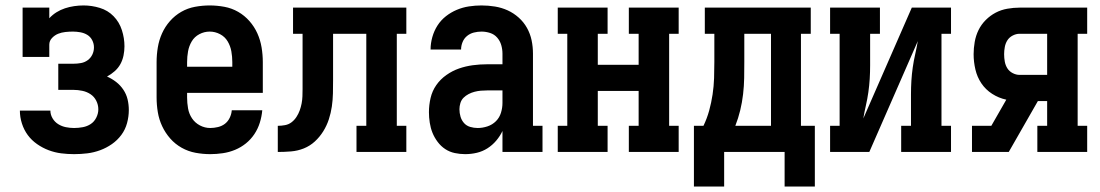

<svg xmlns="http://www.w3.org/2000/svg" viewBox="-20 -558 4040 705"><path d="M252 8Q228 8 204.5 5Q181 2 158.5 -6.5Q136 -15 116 -29Q96 -43 82 -62Q68 -81 60.5 -104.5Q53 -128 53 -152H165Q165 -137 173 -123.5Q181 -110 194 -102Q207 -94 222 -91Q237 -88 252 -88Q268 -88 284 -91Q300 -94 313 -102.5Q326 -111 333.5 -126Q341 -141 341 -156Q341 -156 341 -156.5Q341 -157 341 -157Q341 -173 333.5 -188Q326 -203 312.5 -212Q299 -221 282.5 -224.5Q266 -228 250 -228H194V-324H250Q264 -324 277.5 -326.5Q291 -329 302 -337Q313 -345 319 -357.5Q325 -370 325 -384Q325 -398 318.5 -410.5Q312 -423 300.5 -430Q289 -437 275 -439.5Q261 -442 248 -442Q234 -442 220 -440.5Q206 -439 193.5 -434Q181 -429 171 -418.5Q161 -408 161 -394V-349H63V-530H161V-491Q173 -504 187.5 -513Q202 -522 218.5 -527.5Q235 -533 252.5 -535.5Q270 -538 287 -538Q317 -538 346.5 -529Q376 -520 397 -498.5Q418 -477 427.5 -447.5Q437 -418 437 -388Q437 -371 433.5 -354Q430 -337 422 -322.5Q414 -308 401 -296.5Q388 -285 373 -277Q391 -269 406.5 -257Q422 -245 433 -228.5Q444 -212 448.5 -193Q453 -174 453 -154Q453 -130 446.5 -106Q440 -82 425.5 -62.5Q411 -43 391 -29Q371 -15 348 -6.5Q325 2 301 5Q277 8 252 8Z M752 8Q725 8 698 3Q671 -2 647 -15.5Q623 -29 605 -49.5Q587 -70 575.5 -94.5Q564 -119 559.5 -146Q555 -173 555 -200V-330Q555 -357 559.5 -384Q564 -411 575 -435.5Q586 -460 604 -480.5Q622 -501 645.5 -514.5Q669 -528 696 -533Q723 -538 750 -538Q777 -538 804 -533Q831 -528 854.5 -514.5Q878 -501 896 -480.5Q914 -460 925 -435.5Q936 -411 940.5 -384Q945 -357 945 -330V-217H667V-200Q667 -180 670.5 -160Q674 -140 685 -123.5Q696 -107 714 -97.5Q732 -88 752 -88Q766 -88 780.5 -91.5Q795 -95 806 -103.5Q817 -112 823.5 -125.5Q830 -139 831 -153H943Q941 -130 934 -107.5Q927 -85 914 -65.5Q901 -46 883 -31.5Q865 -17 843.5 -8Q822 1 798.5 4.5Q775 8 752 8ZM667 -313H833V-330Q833 -350 829.5 -369.5Q826 -389 816 -406Q806 -423 788 -432.5Q770 -442 750 -442Q730 -442 712 -432.5Q694 -423 684 -406Q674 -389 670.5 -369.5Q667 -350 667 -330Z M1000 0V-96Q1013 -96 1026.5 -98.5Q1040 -101 1050.5 -109Q1061 -117 1068.5 -128.5Q1076 -140 1080.5 -152.5Q1085 -165 1087.5 -178Q1090 -191 1090.5 -204.5Q1091 -218 1091 -231.5Q1091 -245 1091 -258Q1091 -259 1091 -260.5Q1091 -262 1091 -263V-434H1056V-530H1472V-434H1437V-96H1472V0H1289V-96H1325V-434H1203V-264Q1203 -240 1202.5 -215.5Q1202 -191 1198.5 -167Q1195 -143 1187.5 -120Q1180 -97 1167 -76Q1154 -55 1136 -38.5Q1118 -22 1095.5 -13Q1073 -4 1048.5 -2Q1024 0 1000 0Z M1688 8Q1669 8 1650 4Q1631 0 1615 -10.5Q1599 -21 1587 -37Q1575 -53 1568 -70.5Q1561 -88 1558 -107.5Q1555 -127 1555 -146Q1555 -172 1561 -198Q1567 -224 1582 -245.5Q1597 -267 1619 -282.5Q1641 -298 1665.5 -306.5Q1690 -315 1716 -318.5Q1742 -322 1769 -322H1825V-361Q1825 -377 1820.5 -392.5Q1816 -408 1805.5 -420Q1795 -432 1779.5 -437Q1764 -442 1748 -442Q1734 -442 1720 -438.5Q1706 -435 1695 -426Q1684 -417 1678.5 -403.5Q1673 -390 1673 -376H1561Q1561 -399 1567.5 -422Q1574 -445 1586.5 -464.5Q1599 -484 1617.5 -498.5Q1636 -513 1657.5 -522Q1679 -531 1702 -534.5Q1725 -538 1748 -538Q1773 -538 1797.5 -534Q1822 -530 1844 -520Q1866 -510 1884.5 -493.5Q1903 -477 1915 -455.5Q1927 -434 1932 -410Q1937 -386 1937 -361V-96H1972V0H1825V-77Q1816 -58 1802 -41.5Q1788 -25 1770 -13.5Q1752 -2 1731 3Q1710 8 1688 8ZM1734 -88Q1752 -88 1770 -94Q1788 -100 1801 -113Q1814 -126 1819.5 -144Q1825 -162 1825 -180V-226H1769Q1757 -226 1745.5 -225Q1734 -224 1722.5 -221Q1711 -218 1700.5 -212.5Q1690 -207 1682 -199Q1674 -191 1670.5 -179.5Q1667 -168 1667 -157Q1667 -143 1671 -129.5Q1675 -116 1684 -106Q1693 -96 1706.5 -92Q1720 -88 1734 -88Z M2028 0V-96H2063V-434H2028V-530H2211V-434H2175V-320H2325V-434H2289V-530H2472V-434H2437V-96H2472V0H2289V-96H2325V-224H2175V-96H2211V0Z M2528 127V-96H2563Q2576 -123 2584 -152Q2592 -181 2596.5 -211Q2601 -241 2602 -271Q2603 -301 2603 -331V-434H2568V-530H2957V-434H2921V-96H2972V127H2861V0H2639V127ZM2811 -96V-434H2713V-331Q2713 -301 2712.5 -271.5Q2712 -242 2708.5 -212Q2705 -182 2698 -153Q2691 -124 2680 -96Z M3028 0V-96H3063V-434H3028V-530H3211V-434H3175V-318Q3175 -293 3173.5 -268.5Q3172 -244 3168.5 -219.5Q3165 -195 3159.5 -171Q3154 -147 3150 -123L3328 -530H3472V-434H3437V-96H3472V0H3289V-96H3325V-212Q3325 -237 3326.5 -261.5Q3328 -286 3331.5 -310.5Q3335 -335 3340.5 -359Q3346 -383 3350 -407L3172 0Z M3549 0V-96H3620L3675 -192Q3647 -198 3623 -213.5Q3599 -229 3583.5 -252Q3568 -275 3561.5 -303Q3555 -331 3555 -359Q3555 -381 3559 -404Q3563 -427 3573 -447.5Q3583 -468 3599.5 -484.5Q3616 -501 3636 -511.5Q3656 -522 3679 -526Q3702 -530 3724 -530H3972V-434H3937V-96H3972V0H3789V-96H3825V-187H3791L3684 0ZM3724 -283H3825V-434H3724Q3711 -434 3698.5 -427.5Q3686 -421 3679 -410Q3672 -399 3669.5 -385.5Q3667 -372 3667 -359Q3667 -345 3669.5 -331.5Q3672 -318 3679 -307Q3686 -296 3698.5 -289.5Q3711 -283 3724 -283Z"/></svg>

Font: Iosevka Slab
Style: Bold
Weight: 700
Monospace: yes
Designer: Belleve Invis
Foundry: Belleve Invis
Version: Version 11.1.1; ttfautohint (v1.8.3)